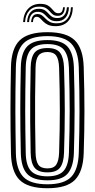

<svg xmlns="http://www.w3.org/2000/svg" viewBox="-20 -978 498 1007"><path d="M228.8 9.2Q127 9.2 83.2 -33.9Q39.5 -77 37.5 -174Q36 -241.5 35.4 -297.9Q34.8 -354.2 34.9 -406.1Q35 -458 35.6 -511.5Q36.2 -565 37.5 -626.8Q39.5 -723.8 83.4 -766.5Q127.2 -809.2 228.8 -809.2Q328.8 -809.2 372.4 -766.4Q416 -723.5 419 -626.8Q421 -560.5 422 -503.6Q423 -446.8 422.9 -393.9Q422.8 -341 421.9 -287.4Q421 -233.8 419 -174Q415.8 -77.8 372.8 -34.2Q329.8 9.2 228.8 9.2ZM228.8 -11.5Q316.2 -11.5 353.4 -50.2Q390.5 -89 393.2 -174.8Q395 -235.2 396 -289Q397 -342.8 397 -395.4Q397 -448 396.1 -504.4Q395.2 -560.8 393.2 -626Q390.5 -711.5 353.1 -750Q315.8 -788.5 228.8 -788.5Q139.5 -788.5 102.4 -749.9Q65.2 -711.2 63.2 -626.2Q61.8 -558.8 61.1 -502.4Q60.5 -446 60.6 -394.2Q60.8 -342.5 61.4 -289.2Q62 -236 63.2 -174.5Q65.2 -89.2 102.4 -50.4Q139.5 -11.5 228.8 -11.5ZM228.8 -32.2Q153.8 -32.2 122.4 -66Q91 -99.8 89.2 -175Q87.8 -242.5 87 -298.8Q86.2 -355 86.4 -406.6Q86.5 -458.2 87.1 -511.4Q87.8 -564.5 89.2 -625.8Q90.8 -701 122.5 -734.4Q154.2 -767.8 228.8 -767.8Q303.2 -767.8 334.1 -733.6Q365 -699.5 367.5 -625Q369.5 -558.2 370.4 -502Q371.2 -445.8 371.2 -394Q371.2 -342.2 370.2 -289.2Q369.2 -236.2 367.5 -175.5Q365 -102 334.5 -67.1Q304 -32.2 228.8 -32.2ZM228.8 -53.2Q289.2 -53.2 314.4 -82.6Q339.5 -112 341.5 -176.5Q343.5 -239.5 344.5 -293.5Q345.5 -347.5 345.5 -398.9Q345.5 -450.2 344.5 -504.9Q343.5 -559.5 341.5 -624Q339.5 -686.2 315.4 -716.5Q291.2 -746.8 228.8 -746.8Q166.8 -746.8 141.5 -717.6Q116.2 -688.5 115 -625Q113.5 -559 112.9 -503.2Q112.2 -447.5 112.2 -395.8Q112.2 -344 113 -290.5Q113.8 -237 115 -175.5Q116.2 -109.8 142.5 -81.5Q168.8 -53.2 228.8 -53.2ZM228.8 -74Q180.8 -74 161.4 -98.4Q142 -122.8 140.8 -176Q139 -265.8 138.4 -336.8Q137.8 -407.8 138.5 -475.9Q139.2 -544 140.8 -624.8Q142 -677.8 161.4 -701.9Q180.8 -726 228.8 -726Q277.2 -726 295.8 -700.5Q314.2 -675 315.8 -623.2Q317.8 -559.2 318.8 -505.1Q319.8 -451 319.8 -400.1Q319.8 -349.2 318.8 -295.1Q317.8 -241 315.8 -177Q314.2 -124.5 295.2 -99.2Q276.2 -74 228.8 -74ZM228.8 -94.8Q262.5 -94.8 275.5 -115.1Q288.5 -135.5 290 -177.8Q292 -242.2 292.9 -296.2Q293.8 -350.2 293.8 -401Q293.8 -451.8 292.9 -505.4Q292 -559 290 -622.5Q288.5 -667.2 274.8 -686.2Q261 -705.2 228.8 -705.2Q196 -705.2 181.8 -686.6Q167.5 -668 166.5 -624Q164.8 -536.2 164.1 -465.5Q163.5 -394.8 164.2 -326.5Q165 -258.2 166.5 -176.8Q167.5 -134.5 180.8 -114.6Q194 -94.8 228.8 -94.8ZM101 -862.2Q104 -908.8 129.1 -933.8Q154.2 -958.8 195 -957.8Q217.2 -957 230 -949.8Q242.8 -942.5 250.6 -933Q258.5 -923.5 266.1 -916.2Q273.8 -909 285.5 -908.8Q297 -908 303.2 -915.6Q309.5 -923.2 310.8 -939.8H320.2Q319.2 -918 309.9 -906.2Q300.5 -894.5 281.5 -895Q266 -895.2 257 -902.4Q248 -909.5 240.4 -918.8Q232.8 -928 221.4 -935.2Q210 -942.5 189.2 -943.2Q154.2 -944.5 133.9 -922.5Q113.5 -900.5 111.5 -862.2ZM122 -862.2Q124.2 -897 140.9 -914.9Q157.5 -932.8 185.8 -931.8Q204.5 -931.2 215.1 -924Q225.8 -916.8 233.6 -907.5Q241.5 -898.2 251.5 -891Q261.5 -883.8 279.2 -883.5Q303.2 -882.8 316.1 -897.5Q329 -912.2 330.8 -939.8H341.5Q340.2 -904 323.2 -885Q306.2 -866 276.5 -866.8Q257 -867 245.2 -874.2Q233.5 -881.5 225.1 -891Q216.8 -900.5 206.8 -907.9Q196.8 -915.2 180.2 -916Q158.5 -917 146.2 -902.9Q134 -888.8 132.5 -862.2ZM143 -862.2Q144.8 -883.5 153.2 -894.2Q161.8 -905 178 -904.2Q192 -903.8 201.1 -896.6Q210.2 -889.5 219.1 -880Q228 -870.5 240.9 -863.4Q253.8 -856.2 275.2 -855.8Q310.5 -854.8 330.6 -876.8Q350.8 -898.8 352 -939.8H362.2Q360.5 -891.5 336.4 -865.8Q312.2 -840 269.5 -840.8Q245.2 -841.2 230.6 -848.5Q216 -855.8 206.9 -865.2Q197.8 -874.8 190.4 -882Q183 -889.2 173.2 -889.8Q163.8 -890.5 158.4 -883.4Q153 -876.2 152.8 -862.2Z"/></svg>

Font: Big Shoulders Inline Display Thin ExtraBold
Style: Regular
Weight: 800
Version: Version 2.002